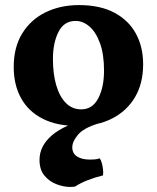

<svg xmlns="http://www.w3.org/2000/svg" viewBox="-20 -487 618 756"><path d="M285.2 9Q204 9 147.9 -19.6Q91.8 -48.2 62.9 -100.5Q34 -152.8 34 -223.6Q34 -301.2 67.8 -355.8Q101.6 -410.4 159.8 -438.7Q218 -467 290.6 -467Q374.2 -467 430.4 -437Q486.6 -407 515.1 -354.7Q543.6 -302.4 543.6 -233.8Q543.6 -158.8 511.8 -104.7Q480 -50.6 422.3 -20.8Q364.6 9 285.2 9ZM299.8 -56.4Q344.2 -56.4 366.9 -99.9Q389.6 -143.4 389.6 -209.2Q389.6 -273 373.8 -316.7Q358 -360.4 332.4 -382.5Q306.8 -404.6 277.6 -404.6Q232.2 -404.6 210.3 -361.5Q188.4 -318.4 188.4 -254.8Q188.4 -196.4 201.3 -151.8Q214.2 -107.2 239.1 -81.8Q264 -56.4 299.8 -56.4ZM335.6 -23 365 0Q309.6 17 287.1 43.5Q264.6 70 264.6 93.4Q264.6 116.6 283.2 129Q301.8 141.4 335.4 141.4Q345 141.4 354.2 140.5Q363.4 139.6 372.6 136.4Q377.4 142.6 380.7 154.3Q384 166 385.6 179.6Q387.2 193.2 385.6 203.6Q356.4 210.6 327.1 221.8Q297.8 233 275.6 247.6Q269.4 248.6 264.9 248.8Q260.4 249 254.2 249Q231.6 249 203.8 238.9Q176 228.8 155.8 205.4Q135.6 182 135.6 142.4Q135.6 87.8 184.1 46.1Q232.6 4.4 335.6 -23Z"/></svg>

Font: Vollkorn
Style: Regular
Weight: 400
Designer: Friedrich Althausen
Foundry: Friedrich Althausen
Version: Version 4.104